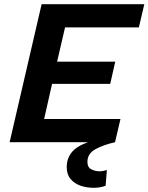

<svg xmlns="http://www.w3.org/2000/svg" viewBox="-20 -680 710 918"><path d="M26 0 179 -660H670L644 -549H291L253 -385H531L507 -279H229L191 -111H556L530 0Q476 12 437 33Q398 54 398 94Q398 120 416.5 129.5Q435 139 456 139Q466 139 474.5 137Q483 135 491 133L485 208Q459 218 428 218Q395 218 365.5 208Q336 198 317.5 176Q299 154 299 119Q299 79 322 49.5Q345 20 400 0Z"/></svg>

Font: Work Sans SemiBold
Style: Italic
Weight: 600
Italic angle: -13°
Designer: Wei Huang
Foundry: Wei Huang
Version: Version 2.012; ttfautohint (v1.8.3)